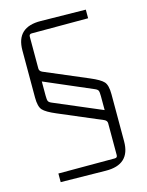

<svg xmlns="http://www.w3.org/2000/svg" viewBox="-111 -706 657 861"><g transform="rotate(-15 217.5 -276.0)"><path d="M385 -20Q385 88 271 86L63 83V43H325Q337 43 337 31V-117Q337 -129 324 -135L124 -220Q79 -239 64.5 -255Q50 -271 50 -313V-532Q50 -640 164 -638L372 -635V-595H110Q98 -595 98 -583V-435Q98 -423 111 -417L311 -332Q356 -313 370.5 -297Q385 -281 385 -239ZM116 -272 337 -178V-243Q337 -262 334 -268.5Q331 -275 319 -280L98 -375V-309Q98 -290 101 -283.5Q104 -277 116 -272Z"/></g></svg>

Font: Gemunu Libre ExtraLight
Style: Regular
Weight: 200
Designer: Puspanada Ekanayake, Sola Matas, Pathum Egodawatta, Kosala Senevirathne
Foundry: mooniak
Version: Version 1.100